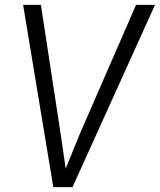

<svg xmlns="http://www.w3.org/2000/svg" viewBox="-20 -767 657 789"><path d="M199 2 75 -747H148L230 -212L250 -74L306 -212L539 -747H617L278 2Z"/></svg>

Font: Koeln Type Sans Light
Style: Italic
Weight: 300
Italic angle: -7.5°
Designer: Eben Sorkin
Foundry: Eben Sorkin
Version: Version 2.001